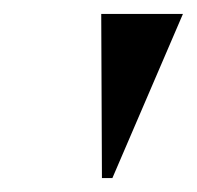

<svg xmlns="http://www.w3.org/2000/svg" viewBox="-20 -734 282 275"><path d="M126 -479H141L242 -714H125Z"/></svg>

Font: Noto Serif Display SemiBold
Style: Italic
Weight: 600
Italic angle: -12°
Designer: Monotype Design Team
Foundry: Monotype Imaging Inc.
Version: Version 2.009